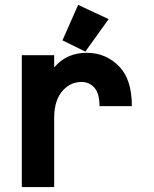

<svg xmlns="http://www.w3.org/2000/svg" viewBox="-20 -762 626 782"><path d="M298.3 -742.2 422.4 -684.1 327.6 -551.8 234.4 -597.7ZM68.8 0V-537.1H200.7V-487.3Q250.5 -546.9 333.5 -546.9Q413.1 -546.9 467.3 -489.3Q517.1 -436.5 517.1 -329.6H385.3Q385.3 -380.4 365.7 -403.3Q344.7 -428.2 312 -428.2Q269 -428.2 237.8 -395.5Q200.7 -356.4 200.7 -282.2V0Z"/></svg>

Font: Consola Mono
Style: Bold
Weight: 700
Monospace: yes
Designer: Wojciech Kalinowski "wmk69" (wmk69@o2.pl)
Foundry: Wojciech Kalinowski "wmk69" (wmk69@o2.pl)
Version: Version 2.1.0